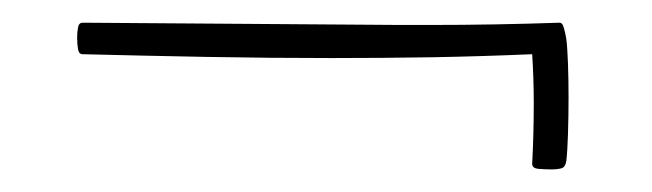

<svg xmlns="http://www.w3.org/2000/svg" viewBox="-20 -276 577 170"><path d="M53.2 -228Q49.8 -228 49.1 -232.4Q48.3 -236.8 48.3 -242.7Q48.3 -247.6 49.1 -251.7Q49.8 -255.9 53.2 -255.9L335 -253.9H359.9Q389.2 -253.9 417.7 -254.4Q446.3 -254.9 475.6 -255.9Q478 -255.9 479.2 -251.5Q480.5 -247.1 481.4 -241.7Q482.4 -233.9 482.9 -219.7Q483.4 -205.6 483.4 -189.9Q483.4 -172.9 482.9 -157.2Q482.4 -141.6 481.4 -133.3Q480.5 -127.9 477.1 -127Q473.6 -126 468.3 -126Q462.4 -126 456.8 -126.5Q451.2 -127 451.2 -130.9Q452.6 -157.2 452.6 -184.6Q452.6 -206.1 451.2 -228Q406.7 -226.1 362.3 -225.3Q317.9 -224.6 273.4 -224.6Q218.3 -224.6 163.6 -225.6Q108.9 -226.6 53.2 -228Z"/></svg>

Font: IM FELL French Canon
Style: Regular
Weight: 400
Designer: Igino Marini
Foundry: Igino Marini,
Version: 3.00